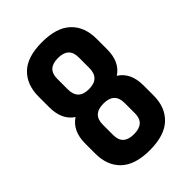

<svg xmlns="http://www.w3.org/2000/svg" viewBox="-209 -786 886 886"><g transform="rotate(-45 234.0 -342.5)"><path d="M423 -528V-459Q423 -376 368 -341Q424 -306 424 -223V-157Q424 -79 376.5 -34.5Q329 10 233.5 10Q138 10 91 -34.5Q44 -79 44 -157V-223Q44 -305 99 -341Q45 -376 45 -459V-528Q45 -606 91.5 -650.5Q138 -695 233.5 -695Q329 -695 376 -650.5Q423 -606 423 -528ZM304 -526Q304 -591 234 -591Q164 -591 164 -526V-456Q164 -388 234 -388Q304 -388 304 -456ZM305 -159V-227Q305 -294 234 -294Q163 -294 163 -227V-159Q163 -94 234 -94Q305 -94 305 -159Z"/></g></svg>

Font: Khand SemiBold
Style: Regular
Weight: 600
Designer: Devanagari: Sanchit Sawaria, Jyotish Sonowal; Latin: Satya Rajpurohit
Foundry: Indian Type Foundry
Version: Version 1.101;PS 1.0;hotconv 1.0.78;makeotf.lib2.5.61930; tt